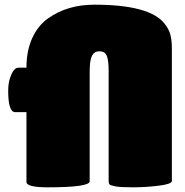

<svg xmlns="http://www.w3.org/2000/svg" viewBox="-20 -800 789 820"><path d="M184 0Q93 0 93 -23V-321H45Q15 -321 15 -412Q15 -446 24 -470Q38 -511 59 -511H93Q93 -584 118 -638Q143 -692 186 -722Q268 -780 383 -780Q618 -780 682 -700Q702 -675 708 -650.5Q714 -626 714 -594V-27Q714 -14 658.5 -7Q603 0 548.5 0Q494 0 473 -4Q452 -8 448 -12.5Q444 -17 444 -27V-495Q444 -545 435.5 -563Q427 -581 405 -581Q383 -581 373 -562Q363 -543 363 -494V-26Q363 0 184 0Z"/></svg>

Font: Titan One
Style: Regular
Weight: 400
Designer: Rodrigo Fuenzalida
Foundry: Rodrigo Fuenzalida
Version: Version 1.001